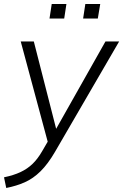

<svg xmlns="http://www.w3.org/2000/svg" viewBox="-46 -707 612 954"><path d="M-15 227 -26 174Q22 164 56 148Q90 132 115.5 107.5Q141 83 163 45L191 -3L57 -501H122L233 -67L478 -501H546L227 48Q192 108 155.5 144Q119 180 77.5 198.5Q36 217 -15 227ZM367 -615 378 -687H452L440 -615ZM200 -615 211 -687H284L273 -615Z"/></svg>

Font: Mulish Light
Style: Italic
Weight: 300
Italic angle: -9°
Designer: Vernon Adams
Foundry: Vernon Adams
Version: Version 3.603; ttfautohint (v1.8.3)